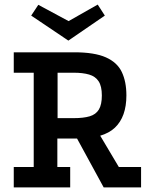

<svg xmlns="http://www.w3.org/2000/svg" viewBox="-20 -817 663 837"><path d="M40 0V-89H127V-500H40V-589H304Q392 -589 441.5 -567Q491 -545 511 -503Q531 -461 531 -401Q531 -308 481 -260.5Q431 -213 318 -213H230V-89H286V0ZM231 -302H302Q344 -302 371 -310Q398 -318 411 -339.5Q424 -361 424 -401Q424 -441 410 -462.5Q396 -484 368.5 -492Q341 -500 302 -500H231ZM432 0 311 -222 410 -237 498 -89H595V0ZM278 -640 116 -749 147 -796 279 -725 406 -797 437 -749Z"/></svg>

Font: Podkova SemiBold
Style: Regular
Weight: 600
Designer: Ilya Yudin
Foundry: Cyreal (www.cyreal.org)
Version: Version 2.103